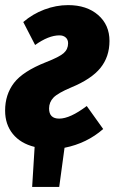

<svg xmlns="http://www.w3.org/2000/svg" viewBox="-28 -571 453 759"><path d="M314.9 -151.9 379.9 -61Q315.4 -4.4 227.1 13.2L206.1 168H99.1L108.9 9.8Q53.2 -3.9 22.7 -41.5Q-7.8 -79.1 -7.8 -133.8Q-7.8 -197.3 27.3 -243.2Q62.5 -289.1 153.8 -325.2Q206.5 -345.7 223.9 -361.1Q241.2 -376.5 241.2 -399.9Q241.2 -414.6 231.7 -422.9Q222.2 -431.2 207 -431.2Q164.1 -431.2 110.8 -393.1L64 -483.9Q100.6 -515.6 147.2 -533.2Q193.8 -550.8 241.2 -550.8Q314.9 -550.8 359.9 -511.7Q404.8 -472.7 404.8 -409.2Q404.8 -346.7 369.1 -302.5Q333.5 -258.3 252.9 -225.1Q200.7 -203.1 183.3 -185.1Q166 -167 166 -142.1Q166 -102.1 206.1 -102.1Q249 -102.1 314.9 -151.9Z"/></svg>

Font: Fira Sans Compressed ExtraBold
Style: Italic
Weight: 800
Width: 3
Italic angle: -8°
Designer: Carrois Corporate & Edenspiekermann AG
Foundry: Carrois Corporate GbR & Edenspiekermann AG
Version: Version 4.203;PS 004.203;hotconv 1.0.88;makeotf.lib2.5.64775